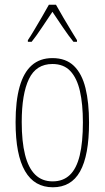

<svg xmlns="http://www.w3.org/2000/svg" viewBox="-20 -783 443 813"><path d="M357 -264Q357 -194 347.5 -142.5Q338 -91 319 -57Q300 -23 271 -6.5Q242 10 204 10Q165 10 135.5 -7Q106 -24 86 -58.5Q66 -93 56 -144.5Q46 -196 46 -266Q46 -355 63 -415.5Q80 -476 114.5 -506.5Q149 -537 202 -537Q259 -537 293 -504Q327 -471 342 -410Q357 -349 357 -264ZM72 -266Q72 -184 86 -128Q100 -72 129 -43.5Q158 -15 203 -15Q247 -15 275.5 -42Q304 -69 317.5 -124.5Q331 -180 331 -265Q331 -342 318.5 -397Q306 -452 278 -482Q250 -512 202 -512Q133 -512 102.5 -448.5Q72 -385 72 -266ZM217 -763Q230 -740 248.5 -708Q267 -676 283.5 -649.5Q300 -623 306 -613V-606H291Q270 -632 246 -667.5Q222 -703 202 -733Q183 -705 158.5 -668Q134 -631 114 -606H98V-613Q109 -629 125 -656Q141 -683 158 -712Q175 -741 187 -763Z"/></svg>

Font: Noto Sans Khmer ExtraCondensed Thin
Style: Regular
Weight: 250
Width: 2
Designer: Danh Hong and the Monotype Design Team
Foundry: Monotype Imaging Inc.
Version: Version 2.004